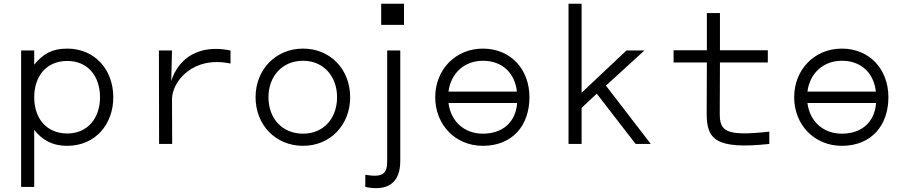

<svg xmlns="http://www.w3.org/2000/svg" viewBox="-20 -770 4840 1027"><path d="M340 -510C254 -510 206 -477 163 -424V-500H93V230H163V-76C201 -26 255 10 340 10C487 10 586 -102 586 -250C586 -397 487 -510 340 -510ZM163 -250C163 -362 228 -444 340 -444C451 -444 515 -361 515 -250C515 -142 452 -56 340 -56C232 -56 163 -133 163 -250Z M1213 -430V-500C1043 -535 935 -458 896 -337L900 -500H830L831 0H901L900 -239C900 -333 1011 -473 1213 -430Z M1601 -510C1454 -510 1347 -397 1347 -250C1347 -103 1453 10 1601 10C1748 10 1853 -103 1853 -250C1853 -398 1748 -510 1601 -510ZM1416 -250C1416 -362 1490 -445 1601 -445C1713 -445 1783 -359 1783 -250C1783 -138 1712 -55 1601 -55C1489 -55 1416 -137 1416 -250Z M2141 -750H2019V-637H2141ZM1934 230C2059 256 2121 203 2121 92V-500H2051V92C2051 158 2030 181 1934 165Z M2308 -250C2308 -103 2415 10 2563 10C2722 10 2812 -100 2812 -250C2812 -401 2710 -510 2563 -510C2416 -510 2308 -397 2308 -250ZM2379 -219H2746C2739 -117 2669 -55 2563 -55C2462 -55 2391 -122 2379 -219ZM2379 -280C2391 -377 2463 -445 2563 -445C2666 -445 2734 -380 2745 -280Z M3091 -750H3021V0H3091V-193L3172 -269L3380 0H3461L3221 -312L3427 -500H3331L3091 -274Z M4095 0V-66C3857 -39 3830 -70 3830 -163L3831 -436H4087V-501H3831V-700H3761V-501H3583V-436H3761L3760 -163C3760 -27 3804 31 4095 0Z M4228 -250C4228 -103 4335 10 4483 10C4642 10 4732 -100 4732 -250C4732 -401 4630 -510 4483 -510C4336 -510 4228 -397 4228 -250ZM4299 -219H4666C4659 -117 4589 -55 4483 -55C4382 -55 4311 -122 4299 -219ZM4299 -280C4311 -377 4383 -445 4483 -445C4586 -445 4654 -380 4665 -280Z"/></svg>

Font: altertype_V2
Style: Regular
Weight: 400
Designer: Simon Renaud
Version: Version 2.001;Glyphs 3.1.2 (3151)